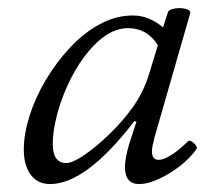

<svg xmlns="http://www.w3.org/2000/svg" viewBox="-20 -451 528 484"><path d="M106 13Q75 13 57.5 -10.5Q40 -34 40 -74Q40 -113 54.5 -159Q69 -205 95.5 -249.5Q122 -294 156.5 -331Q191 -368 231.5 -390Q272 -412 315 -412Q355 -412 391 -382L403 -419Q405 -427 420 -429.5Q435 -432 448.5 -428.5Q462 -425 459 -416L369 -103Q363 -79 363 -70Q363 -48 380 -48Q392 -48 412 -60.5Q432 -73 454 -95Q459 -99 469 -90Q479 -81 475 -75Q459 -52 433 -32Q407 -12 379.5 0.5Q352 13 331 13Q295 13 295 -30Q295 -50 305 -86L324 -144L319 -146Q197 13 106 13ZM147 -40Q163 -40 193 -60.5Q223 -81 256 -113Q289 -145 315 -181Q342 -219 356 -265L378 -337Q351 -380 303 -380Q272 -380 243.5 -359.5Q215 -339 191 -306Q167 -273 149.5 -234Q132 -195 122.5 -156.5Q113 -118 113 -88Q113 -40 147 -40Z"/></svg>

Font: Junicode SmExp
Style: Italic
Weight: 400
Width: 6
Italic angle: -11°
Designer: Peter S. Baker
Version: Version 2.205; ttfautohint (v1.8.4)